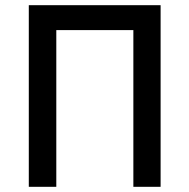

<svg xmlns="http://www.w3.org/2000/svg" viewBox="-20 -720 730 740"><path d="M91 0H197V-604H494V0H599V-700H91Z"/></svg>

Font: Fixel Text Medium
Style: Regular
Weight: 500
Width: 4
Designer: AlfaBravo + MacPaw
Foundry: Kyrylo Tkachov, Marchela Mozhyna, Serhii Makarenko, Maria Weinstein, Zakhar Kryvoshyya
Version: Version 1.211